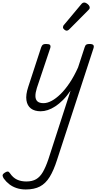

<svg xmlns="http://www.w3.org/2000/svg" viewBox="-147 -862 782 1515"><path d="M174 16Q126 16 97 -6Q68 -28 61.5 -71Q55 -114 76 -177L178 -489Q184 -505 192 -510Q200 -515 216 -515Q241 -515 247.5 -507.5Q254 -500 250 -484L144 -168Q132 -130 132.5 -103Q133 -76 148.5 -62Q164 -48 197 -48Q226 -48 260 -66Q294 -84 330.5 -119.5Q367 -155 402.5 -208Q438 -261 469 -330L521 -489Q526 -505 534 -510Q542 -515 558 -515Q583 -515 589.5 -506.5Q596 -498 591 -482L304 397Q277 482 245 534Q213 586 168 609.5Q123 633 56 633Q17 633 -16 622Q-49 611 -74 591.5Q-99 572 -117 547Q-125 535 -126.5 524Q-128 513 -110 501Q-95 491 -86 491.5Q-77 492 -69 504Q-45 540 -13 555Q19 570 61 570Q107 570 138 552Q169 534 191.5 495Q214 456 235 394L410 -147Q381 -104 350.5 -73.5Q320 -43 289.5 -23Q259 -3 230 6.5Q201 16 174 16ZM378 -620Q371 -620 360.5 -628.5Q350 -637 350 -646Q350 -652 352 -657Q354 -662 359 -667L492 -826Q499 -835 505 -838.5Q511 -842 518 -842Q526 -842 536 -836Q546 -830 553.5 -821Q561 -812 561 -802Q561 -796 558 -791.5Q555 -787 550 -782L402 -633Q390 -620 378 -620Z"/></svg>

Font: Playwrite CU Light
Style: Regular
Weight: 300
Designer: Veronika Burian, José Scaglione
Foundry: TypeTogether
Version: Version 1.002